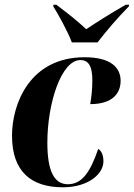

<svg xmlns="http://www.w3.org/2000/svg" viewBox="-20 -786 568 815"><path d="M285 -606H394C431 -654 475 -706 527 -759L528 -766H514C444 -726 385 -688 346 -662C316 -690 278 -722 219 -766H207L206 -759C227 -726 268 -652 285 -606ZM247 9C354 9 419 -47 419 -101C419 -132 408 -147 397 -154C363 -55 328 -4 268 -4C212 -4 181 -56 181 -180C181 -350 241 -531 321 -531C352 -531 372 -511 372 -446C372 -407 368 -373 363 -344C461 -344 492 -393 492 -443C492 -498 452 -543 339 -543C107 -543 31 -346 31 -210C31 -57 113 9 247 9Z"/></svg>

Font: Noto Serif Display Condensed ExtraBold
Style: Italic
Weight: 800
Width: 3
Italic angle: -12°
Designer: Monotype Design Team
Foundry: Monotype Imaging Inc.
Version: Version 2.009